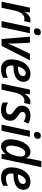

<svg xmlns="http://www.w3.org/2000/svg" viewBox="1410 -2210 810 3670"><g transform="rotate(90 1815.0 -375.0)"><path d="M12 0H129L184 -257C204 -356 259 -437 336 -437C353 -437 369 -434 382 -430L411 -546C397 -550 379 -552 364 -552C298 -552 252 -511 213 -447H209L218 -542H127Z M580 -619C626 -619 654 -652 654 -700C654 -735 631 -750 596 -750C547 -750 521 -715 521 -671C521 -635 545 -619 580 -619ZM383 0H500L615 -542H499Z M726 0H857L1132 -542H1007L865 -245C851 -215 830 -165 817 -130H813C814 -162 813 -224 811 -258L796 -542H680Z M1303 10C1368 10 1417 -3 1467 -30V-121C1413 -94 1376 -83 1327 -83C1265 -83 1232 -120 1232 -187C1232 -201 1233 -214 1236 -228H1252C1446 -228 1544 -303 1544 -419C1544 -500 1490 -552 1390 -552C1215 -552 1115 -371 1115 -184C1115 -59 1187 10 1303 10ZM1262 -312H1250C1272 -403 1327 -462 1380 -462C1415 -462 1433 -443 1433 -413C1433 -351 1375 -312 1262 -312Z M1578 0H1695L1750 -257C1770 -356 1825 -437 1902 -437C1919 -437 1935 -434 1948 -430L1977 -546C1963 -550 1945 -552 1930 -552C1864 -552 1818 -511 1779 -447H1775L1784 -542H1693Z M2085 10C2210 10 2288 -56 2288 -168C2288 -241 2249 -278 2188 -319C2133 -354 2119 -372 2119 -401C2119 -437 2148 -459 2188 -459C2229 -459 2269 -444 2302 -423L2344 -511C2300 -537 2246 -552 2185 -552C2069 -552 2000 -487 2000 -387C2000 -324 2031 -286 2094 -244C2153 -203 2168 -185 2168 -153C2168 -108 2130 -84 2077 -84C2029 -84 1978 -101 1940 -125V-21C1976 -1 2022 10 2085 10Z M2560 -619C2606 -619 2634 -652 2634 -700C2634 -735 2611 -750 2576 -750C2527 -750 2501 -715 2501 -671C2501 -635 2525 -619 2560 -619ZM2363 0H2480L2595 -542H2479Z M2778 10C2842 10 2885 -25 2926 -77H2929L2922 0H3014L3176 -760H3059L3021 -582C3013 -545 3008 -499 3005 -473H3001C2980 -519 2943 -552 2884 -552C2732 -552 2643 -338 2643 -169C2643 -47 2702 10 2778 10ZM2825 -87C2784 -87 2763 -116 2763 -175C2763 -290 2819 -454 2903 -454C2948 -454 2971 -421 2971 -368C2971 -268 2916 -87 2825 -87Z M3367 10C3432 10 3481 -3 3531 -30V-121C3477 -94 3440 -83 3391 -83C3329 -83 3296 -120 3296 -187C3296 -201 3297 -214 3300 -228H3316C3510 -228 3608 -303 3608 -419C3608 -500 3554 -552 3454 -552C3279 -552 3179 -371 3179 -184C3179 -59 3251 10 3367 10ZM3326 -312H3314C3336 -403 3391 -462 3444 -462C3479 -462 3497 -443 3497 -413C3497 -351 3439 -312 3326 -312Z"/></g></svg>

Font: Noto Sans SemiCondensed SemiBold
Style: Italic
Weight: 600
Width: 4
Italic angle: -12°
Designer: Monotype Design Team
Foundry: Monotype Imaging Inc.
Version: Version 2.013